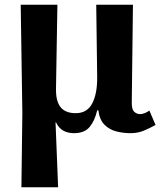

<svg xmlns="http://www.w3.org/2000/svg" viewBox="-20 -556 696 816"><path d="M71 240 75 -75 68 -536H224L218 -180Q217 -126 237.5 -100.5Q258 -75 302 -75Q351 -75 372.5 -117.5Q394 -160 393 -230L389 -536H545L540 -118Q540 -90 551 -80.5Q562 -71 575 -71Q593 -71 615 -86L641 -25Q618 -12 592 -1Q566 10 534 10Q504 10 474.5 2.5Q445 -5 424 -26Q403 -47 398 -87H393Q383 -43 361 -16.5Q339 10 294 10Q269 10 249.5 -0.5Q230 -11 218 -36H216L227 240Z"/></svg>

Font: NotoSerif-Bold
Style: Regular
Weight: 700
Designer: Monotype Design Team
Foundry: Monotype Imaging Inc.
Version: Version 2.007; ttfautohint (v1.8) -l 8 -r 50 -G 200 -x 14 -D